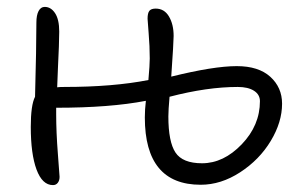

<svg xmlns="http://www.w3.org/2000/svg" viewBox="-20 -538 872 554"><path d="M132.8 -3.9Q102.1 -3.9 85.4 -48.8Q68.8 -93.8 68.8 -171.9Q68.8 -234.9 81.1 -258.8Q85 -402.3 85 -473.1Q85 -494.1 91.3 -506.1Q97.7 -518.1 108.9 -518.1Q127 -518.1 138.9 -500Q150.9 -481.9 150.9 -446.8Q150.9 -430.2 149.9 -403.6Q148.9 -377 147.2 -342Q145.5 -307.1 145 -286.1Q150.9 -287.1 166 -287.1Q306.2 -287.1 408.2 -307.1Q412.1 -351.1 412.1 -369.1Q412.1 -404.3 408.9 -442.1Q405.8 -480 405.8 -483.9Q405.8 -500 410.9 -506.6Q416 -513.2 429.2 -513.2Q454.1 -513.2 467.5 -490.5Q481 -467.8 481 -434.1Q481 -417 474.1 -316.9Q596.2 -347.2 663.1 -347.2Q726.1 -347.2 760 -316.4Q793.9 -285.6 793.9 -238.8Q793.9 -185.5 761.2 -131.3Q728.5 -77.1 673.1 -41Q617.7 -4.9 559.1 -4.9Q397.9 -4.9 397.9 -199.2Q397.9 -221.7 400.9 -247.1Q297.4 -227.1 142.1 -227.1V-208Q142.1 -156.7 147 -94Q151.9 -31.2 151.9 -27.8Q151.9 -17.1 146.7 -10.5Q141.6 -3.9 132.8 -3.9ZM465.8 -202.1Q465.8 -128.9 486.3 -97.9Q506.8 -66.9 563 -66.9Q625 -66.9 677.5 -121.6Q730 -176.3 730 -246.1Q730 -265.1 712.9 -276.1Q695.8 -287.1 666 -287.1Q577.6 -287.1 469.2 -258.8Q465.8 -220.2 465.8 -202.1Z"/></svg>

Font: Shantell Sans Bouncy
Style: Regular
Weight: 300
Designer: Stephen Nixon, Anya Danilova, Shantell Martin
Foundry: Arrow Type
Version: Version 1.006;[9816181b4]